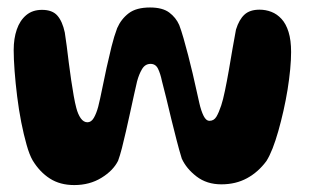

<svg xmlns="http://www.w3.org/2000/svg" viewBox="-20 -504 847 526"><path d="M183.5 3Q144.5 3 116.8 -14.8Q89 -32.5 69.5 -64.5Q60.5 -80 52.8 -107.5Q45 -135 38.2 -169.2Q31.5 -203.5 27 -239.8Q22.5 -276 20 -309.2Q17.5 -342.5 17.5 -367Q17.5 -398.5 26 -423.2Q34.5 -448 51.8 -462.5Q69 -477 95 -477Q123.5 -477 137.2 -461.2Q151 -445.5 157.5 -415Q160 -399.5 162.8 -377.8Q165.5 -356 168.5 -332Q171.5 -308 175 -284.5Q178.5 -261 182 -241.2Q185.5 -221.5 189 -208.5Q193.5 -191 201.2 -180Q209 -169 219.5 -169Q230 -169 237 -181Q244 -193 249 -211.5Q254.5 -233.5 260 -261.2Q265.5 -289 272 -318.5Q278.5 -348 285.5 -376.2Q292.5 -404.5 301 -427Q312 -452 332.8 -467.8Q353.5 -483.5 391 -483.5Q425 -483.5 443.5 -469.8Q462 -456 471 -435.5Q476.5 -421 482.8 -399.2Q489 -377.5 495.5 -352.5Q502 -327.5 507.8 -302.8Q513.5 -278 518.2 -256.8Q523 -235.5 526 -222Q531 -200 537.8 -186.5Q544.5 -173 554 -173Q566 -173 572.8 -184.2Q579.5 -195.5 586 -215Q591 -230 596.2 -255.2Q601.5 -280.5 606.8 -310.8Q612 -341 617 -370.5Q622 -400 626.5 -423Q635 -450.5 649.8 -464Q664.5 -477.5 691 -477.5Q708 -477.5 723.5 -471.5Q739 -465.5 751.2 -452.2Q763.5 -439 770.5 -416.5Q777.5 -394 777.5 -361.5Q777.5 -340.5 775 -314Q772.5 -287.5 767.8 -258.2Q763 -229 756.5 -200.2Q750 -171.5 742.5 -145Q735 -118.5 726.8 -97.5Q718.5 -76.5 710 -63Q687.5 -32.5 656.8 -15.8Q626 1 586.5 1Q546.5 1 518.5 -20.5Q490.5 -42 478 -69.5Q471 -92 463.8 -120.2Q456.5 -148.5 449.2 -178.2Q442 -208 435.5 -235.2Q429 -262.5 423.5 -282.5Q419.5 -302 413 -315.5Q406.5 -329 392.5 -329Q377.5 -329 369 -314.5Q360.5 -300 355.5 -281Q352 -266 347 -243.5Q342 -221 336.5 -195.5Q331 -170 325.2 -144.8Q319.5 -119.5 314 -98.2Q308.5 -77 303.5 -63.5Q290 -36.5 257.8 -16.8Q225.5 3 183.5 3Z"/></svg>

Font: Gluten Medium
Style: Regular
Weight: 500
Designer: Tyler Finck
Foundry: Etcetera Type Company
Version: Version 1.300